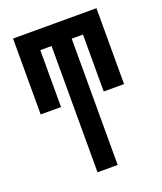

<svg xmlns="http://www.w3.org/2000/svg" viewBox="-136 -824 772 913"><g transform="rotate(-20 250.0 -367.5)"><path d="M199 0V-639H142V-351H39V-735H461V-351H358V-639H301V0Z"/></g></svg>

Font: Iosevka Curly
Style: Bold
Weight: 700
Monospace: yes
Designer: Belleve Invis
Foundry: Belleve Invis
Version: Version 22.1.2; ttfautohint (v1.8.4)